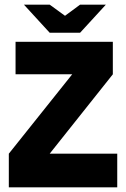

<svg xmlns="http://www.w3.org/2000/svg" viewBox="-20 -807 544 827"><path d="M485 0H18V-145L291 -487H47V-627H466V-487L194 -145H485ZM194 -787 260 -739 325 -787H436L325 -666H194L83 -787Z"/></svg>

Font: Blinker
Style: Regular
Weight: 400
Designer: Juergen Huber
Foundry: supertype
Version: 1.017